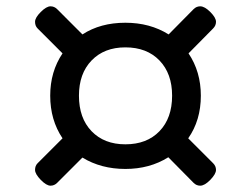

<svg xmlns="http://www.w3.org/2000/svg" viewBox="-20 -582 795 608"><path d="M576 -144 655 -65Q664 -56 664 -44Q664 -31 646 -12.5Q628 6 614 6Q602 6 593 -3L513 -84Q454 -47 377 -47Q300 -47 241 -83L161 -3Q152 6 140 6Q127 6 109 -12.5Q91 -31 91 -44Q91 -57 99 -65L178 -144Q139 -202 139 -279Q139 -355 178 -413L99 -492Q91 -500 91 -513Q91 -526 109 -544Q127 -562 140 -562Q152 -562 161 -553L241 -473Q298 -510 377 -510Q455 -510 514 -473L593 -553Q602 -562 614 -562Q628 -562 646 -544Q664 -526 664 -513Q664 -501 655 -492L577 -413Q616 -355 616 -279Q616 -201 576 -144ZM230 -279Q230 -208 270 -166.5Q310 -125 377 -125Q445 -125 485 -166.5Q525 -208 525 -279Q525 -349 485 -390.5Q445 -432 377 -432Q310 -432 270 -390.5Q230 -349 230 -279Z"/></svg>

Font: Solway
Style: Regular
Weight: 400
Designer: Mariya V. Pigoulevskaya
Foundry: The Northern Block Ltd.
Version: Version 1.000;hotconv 1.0.109;makeotfexe 2.5.65596